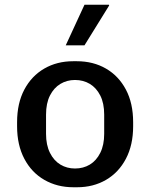

<svg xmlns="http://www.w3.org/2000/svg" viewBox="-20 -779 633 809"><path d="M289 10Q221 10 167 -21Q113 -52 82.5 -110Q52 -168 52 -247V-264Q52 -344 82.5 -401.5Q113 -459 166.5 -490Q220 -521 288 -521H304Q373 -521 426.5 -490Q480 -459 510.5 -401.5Q541 -344 541 -264V-247Q541 -168 510.5 -110Q480 -52 426.5 -21Q373 10 305 10ZM296 -69Q331 -69 358.5 -85.5Q386 -102 402.5 -135Q419 -168 419 -215V-296Q419 -344 402.5 -376.5Q386 -409 358.5 -425.5Q331 -442 296 -442Q262 -442 234.5 -425.5Q207 -409 190.5 -376.5Q174 -344 174 -296V-215Q174 -168 190.5 -135Q207 -102 234.5 -85.5Q262 -69 296 -69ZM257 -588 336 -759H439L440 -756L336 -588Z"/></svg>

Font: Chivo Medium
Style: Regular
Weight: 500
Designer: Hector Gatti
Foundry: Omnibus-Type
Version: Version 2.002